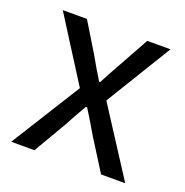

<svg xmlns="http://www.w3.org/2000/svg" viewBox="-95 -573 635 660"><g transform="rotate(20 222.0 -243.0)"><path d="M25.9 -485.8H114.3L179.7 -378.4Q206.5 -330.6 227.5 -297.4H231.4Q252.4 -337.4 275.4 -378.4L335 -485.8H419.9L272.9 -245.1L431.2 0H342.8L271.5 -113.3Q248 -153.8 218.8 -200.7H214.4Q189.5 -157.7 165.5 -113.3L99.1 0H14.2L172.9 -253.9Z"/></g></svg>

Font: Varta
Style: Regular
Weight: 400
Designer: Joana Correia, Viktoriya Grabowska, Eben Sorkin
Foundry: Sorkin Type
Version: Version 1.003; ttfautohint (v1.3) -l 8 -r 24 -G 200 -x 12 -H